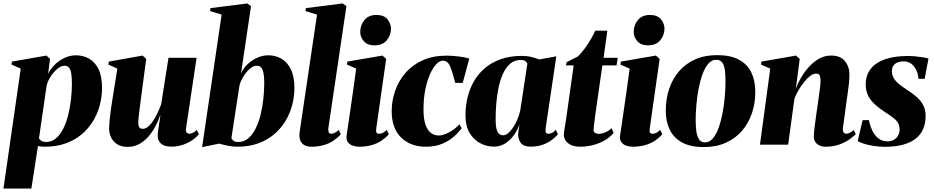

<svg xmlns="http://www.w3.org/2000/svg" viewBox="-40 -837 5404 1111"><path d="M-20 254 80 -440 26.5 -463.5 29 -480.5 228.5 -515.5 249.5 -496 238.5 -409.5Q252 -438 276.8 -462.5Q301.5 -487 333.5 -502Q365.5 -517 400.5 -517Q441 -517 475.2 -497.8Q509.5 -478.5 530 -436.8Q550.5 -395 550.5 -328Q550.5 -277 537.2 -227.5Q524 -178 497.5 -134.8Q471 -91.5 431.2 -58.5Q391.5 -25.5 338.5 -6.8Q285.5 12 219.5 12Q210.5 12 200 11Q189.5 10 179.5 8.5L141.5 254ZM185.5 -36Q190.5 -27.5 200.8 -21.5Q211 -15.5 226.5 -15.5Q259.5 -15.5 284.2 -36.8Q309 -58 326.5 -93.5Q344 -129 355 -173Q366 -217 371 -263.5Q376 -310 376 -352Q376 -387 372.5 -410.2Q369 -433.5 360 -445Q351 -456.5 334 -456.5Q312 -456.5 290 -437.2Q268 -418 251.8 -391.8Q235.5 -365.5 230 -343.5Z M699 13Q662 13 638.2 -2.2Q614.5 -17.5 603 -41.8Q591.5 -66 591.5 -93.5Q591.5 -109 593.2 -128.8Q595 -148.5 597.5 -170.5Q600 -192.5 603.2 -214.2Q606.5 -236 609.5 -255.5L639 -440L587 -463.5L589.5 -480.5L785 -515.5L806 -496L778 -285.5Q775 -264.5 772 -240Q769 -215.5 766.2 -193Q763.5 -170.5 761.8 -153.8Q760 -137 760 -131Q760 -119 761.8 -110.2Q763.5 -101.5 769.2 -96.5Q775 -91.5 786.5 -91.5Q807.5 -91.5 827.8 -114.2Q848 -137 865 -170Q882 -203 892.5 -233.5L935 -502.5H1097.5L1036 -91Q1034 -75.5 1040.8 -69.2Q1047.5 -63 1054.5 -63Q1064 -63 1076.2 -68.8Q1088.5 -74.5 1098.5 -85.5L1111 -60.5Q1094.5 -40 1069.5 -23.8Q1044.5 -7.5 1014.5 2Q984.5 11.5 952.5 11.5Q911.5 11.5 892 -5.5Q872.5 -22.5 872.5 -53Q872.5 -59 874 -71.5Q875.5 -84 877.8 -100Q880 -116 882.8 -133.8Q885.5 -151.5 888 -168H886Q875 -135 857.5 -102.8Q840 -70.5 816.5 -44.2Q793 -18 763.5 -2.5Q734 13 699 13Z M1354.5 -411Q1365.5 -439 1390 -463Q1414.5 -487 1446.5 -502Q1478.5 -517 1512.5 -517Q1553.5 -517 1587.8 -497.8Q1622 -478.5 1642.8 -436.8Q1663.5 -395 1663.5 -328Q1663.5 -277 1650.2 -227.5Q1637 -178 1610.5 -134.8Q1584 -91.5 1544.5 -58.5Q1505 -25.5 1452.2 -6.8Q1399.5 12 1333.5 12Q1307 12 1279 6.2Q1251 0.5 1228 -6L1129.5 14.5L1242.5 -752.5L1175.5 -773L1178 -790L1391 -817L1412.5 -801.5ZM1299 -38Q1301 -31 1310.5 -23.2Q1320 -15.5 1338.5 -15.5Q1372 -15.5 1397 -36.8Q1422 -58 1439.5 -93.8Q1457 -129.5 1468 -174Q1479 -218.5 1484 -265.8Q1489 -313 1489 -357Q1489 -406 1480.2 -431.2Q1471.5 -456.5 1445.5 -456.5Q1424.5 -456.5 1403.5 -437.5Q1382.5 -418.5 1367 -392Q1351.5 -365.5 1346 -343.5Z M1859.5 -92.5Q1859.5 -74 1863.8 -68.5Q1868 -63 1875.5 -63Q1884 -63 1895.5 -67.8Q1907 -72.5 1919.5 -85L1932 -60.5Q1911 -36.5 1885 -20.2Q1859 -4 1828.2 4Q1797.5 12 1762 12Q1741.5 12 1725.8 5Q1710 -2 1701.2 -17Q1692.5 -32 1692.5 -56Q1692.5 -60.5 1693.5 -68.2Q1694.5 -76 1695.8 -85.8Q1697 -95.5 1698.5 -105L1794.5 -752.5L1727.5 -773L1730 -790L1943 -817L1964.5 -801.5Z M2037.5 12Q2019.5 12 2001.8 6Q1984 0 1973.2 -14Q1962.5 -28 1965.5 -52Q1966 -56 1969.5 -79Q1973 -102 1978.5 -140Q1984 -178 1991 -226.2Q1998 -274.5 2005.8 -329.2Q2013.5 -384 2021 -440L1967.5 -463.5L1970 -480.5L2173 -515.5L2194.5 -496L2137 -92.5Q2135 -74.5 2139.2 -68.8Q2143.5 -63 2152.5 -63Q2164.5 -63 2174.8 -68Q2185 -73 2197.5 -85L2210 -60.5Q2194 -41.5 2170 -24.8Q2146 -8 2113 2Q2080 12 2037.5 12ZM2126.5 -574.5Q2087 -574.5 2065.8 -598.2Q2044.5 -622 2044.5 -652.5Q2044.5 -692 2069 -721.2Q2093.5 -750.5 2137.5 -750.5Q2182 -750.5 2202.2 -725.2Q2222.5 -700 2222.5 -671Q2222.5 -634 2198.2 -604.2Q2174 -574.5 2126.5 -574.5Z M2425 12Q2335 12 2280.8 -41.5Q2226.5 -95 2226.5 -193.5Q2226.5 -254 2246.5 -311.5Q2266.5 -369 2306.2 -415Q2346 -461 2405.5 -488Q2465 -515 2543.5 -515Q2573 -515 2610.8 -510.8Q2648.5 -506.5 2675.5 -497.5L2637.5 -357.5H2594.5Q2581 -407.5 2571.5 -435.2Q2562 -463 2551 -474.5Q2540 -486 2522.5 -486Q2504 -486 2484.5 -465.5Q2465 -445 2448.2 -407.5Q2431.5 -370 2421 -318.5Q2410.5 -267 2410.5 -204.5Q2410.5 -146.5 2422.8 -113.5Q2435 -80.5 2454.8 -66.8Q2474.5 -53 2497.5 -53Q2520 -53 2543.8 -63.8Q2567.5 -74.5 2587.5 -89.5Q2607.5 -104.5 2618 -118L2631.5 -95.5Q2614 -71 2586 -46.2Q2558 -21.5 2518.2 -4.8Q2478.5 12 2425 12Z M3117 -92.5Q3115 -74.5 3119.5 -68.8Q3124 -63 3132.5 -63Q3144 -63 3154.2 -68Q3164.5 -73 3176 -85.5L3188.5 -60.5Q3173 -41.5 3150 -25Q3127 -8.5 3097.2 1.5Q3067.5 11.5 3031 11.5Q2985.5 11.5 2970.2 -14.8Q2955 -41 2959 -70L2966 -118Q2957.5 -90 2937.2 -60Q2917 -30 2886.8 -9.2Q2856.5 11.5 2817.5 11.5Q2777.5 11.5 2739.8 -7.8Q2702 -27 2677.8 -67Q2653.5 -107 2653.5 -170Q2653.5 -226 2666.5 -277.2Q2679.5 -328.5 2705.2 -371.5Q2731 -414.5 2770 -446.2Q2809 -478 2861.2 -495.8Q2913.5 -513.5 2978.5 -513.5Q3010 -513.5 3034.2 -507.5Q3058.5 -501.5 3080.5 -493L3179 -511ZM3011.5 -467.5Q3010 -475 3000.8 -482.5Q2991.5 -490 2974 -490Q2937 -490 2911.5 -467.8Q2886 -445.5 2869.5 -408.2Q2853 -371 2844 -326Q2835 -281 2831.5 -234.8Q2828 -188.5 2828 -149Q2828 -107.5 2834.2 -87.2Q2840.5 -67 2850.5 -60.5Q2860.5 -54 2871 -54Q2884.5 -54 2899 -65.2Q2913.5 -76.5 2927.2 -96.5Q2941 -116.5 2952.5 -142.8Q2964 -169 2970.5 -198.5Z M3407 -189.5Q3403.5 -164.5 3400.8 -142.8Q3398 -121 3396.2 -105.8Q3394.5 -90.5 3394.5 -83.5Q3394.5 -72.5 3404.2 -67.5Q3414 -62.5 3424 -62.5Q3442 -62.5 3463.2 -71.5Q3484.5 -80.5 3498.5 -95.5L3511 -68.5Q3489.5 -42 3457.8 -24Q3426 -6 3389.5 3Q3353 12 3316.5 12Q3270.5 12 3244.8 -10.5Q3219 -33 3223.5 -69Q3224 -73.5 3225.5 -82.8Q3227 -92 3229.2 -106.8Q3231.5 -121.5 3234.8 -142.5Q3238 -163.5 3242 -192L3279.5 -458.5H3235L3238.5 -477L3304 -510.5Q3322 -527.5 3341.2 -553.2Q3360.5 -579 3377.2 -607.2Q3394 -635.5 3404 -659.5H3474.5L3452.5 -502.5H3534.5L3527.5 -458.5H3445.5Z M3620 12Q3602 12 3584.2 6Q3566.5 0 3555.8 -14Q3545 -28 3548 -52Q3548.5 -56 3552 -79Q3555.5 -102 3561 -140Q3566.5 -178 3573.5 -226.2Q3580.5 -274.5 3588.2 -329.2Q3596 -384 3603.5 -440L3550 -463.5L3552.5 -480.5L3755.5 -515.5L3777 -496L3719.5 -92.5Q3717.5 -74.5 3721.8 -68.8Q3726 -63 3735 -63Q3747 -63 3757.2 -68Q3767.5 -73 3780 -85L3792.5 -60.5Q3776.5 -41.5 3752.5 -24.8Q3728.5 -8 3695.5 2Q3662.5 12 3620 12ZM3709 -574.5Q3669.5 -574.5 3648.2 -598.2Q3627 -622 3627 -652.5Q3627 -692 3651.5 -721.2Q3676 -750.5 3720 -750.5Q3764.5 -750.5 3784.8 -725.2Q3805 -700 3805 -671Q3805 -634 3780.8 -604.2Q3756.5 -574.5 3709 -574.5Z M4109.5 -518Q4187.5 -518 4236.2 -491.5Q4285 -465 4307.8 -417.2Q4330.5 -369.5 4330.5 -304.5Q4330.5 -239.5 4311 -181.8Q4291.5 -124 4253.5 -80Q4215.5 -36 4159.8 -11Q4104 14 4032 14Q3955 14 3906.5 -12.8Q3858 -39.5 3835.2 -87Q3812.5 -134.5 3812.5 -196Q3812.5 -264 3832 -322.5Q3851.5 -381 3889.5 -425Q3927.5 -469 3982.8 -493.5Q4038 -518 4109.5 -518ZM4104 -491Q4078 -491 4058.2 -468Q4038.5 -445 4024.8 -406.8Q4011 -368.5 4002.2 -322.5Q3993.5 -276.5 3989.5 -229.5Q3985.5 -182.5 3985.5 -143Q3985.5 -112.5 3988.8 -82.5Q3992 -52.5 4003.5 -32.8Q4015 -13 4039.5 -13Q4065.5 -13 4085.2 -36.5Q4105 -60 4118.8 -98.8Q4132.5 -137.5 4141.2 -184Q4150 -230.5 4154 -277.5Q4158 -324.5 4158 -364Q4158 -399.5 4154.8 -428.2Q4151.5 -457 4140.2 -474Q4129 -491 4104 -491Z M4565 -323Q4575.5 -353 4594.5 -386.2Q4613.5 -419.5 4640 -449Q4666.5 -478.5 4698.8 -497Q4731 -515.5 4768.5 -515.5Q4824 -515.5 4849.5 -483Q4875 -450.5 4875 -409Q4875 -379.5 4872.2 -352.8Q4869.5 -326 4865.5 -300Q4861.5 -274 4858 -247Q4855 -222.5 4850.8 -193Q4846.5 -163.5 4843 -136.5Q4839.5 -109.5 4837 -92.5Q4837 -74.5 4843 -68.8Q4849 -63 4855.5 -63Q4864 -63 4875.8 -68Q4887.5 -73 4900 -85L4912 -61Q4899 -47.5 4875.2 -30.5Q4851.5 -13.5 4816.5 -0.8Q4781.5 12 4734 12Q4720 12 4704.8 6Q4689.5 0 4679.2 -13.2Q4669 -26.5 4669 -49Q4669 -58 4671 -77.5Q4673 -97 4676.2 -121.8Q4679.5 -146.5 4683 -171.8Q4686.5 -197 4689.5 -217Q4693 -242 4696.2 -265Q4699.5 -288 4702.2 -307.8Q4705 -327.5 4706.5 -342.8Q4708 -358 4708 -366.5Q4708 -381 4706.2 -391Q4704.5 -401 4699 -406Q4693.5 -411 4682 -411Q4666 -411 4648 -397.5Q4630 -384 4612.8 -362.2Q4595.5 -340.5 4580.8 -315.2Q4566 -290 4557 -266.5L4520.5 0H4357.5L4417 -440L4363.5 -463.5L4366 -480.5L4566.5 -515.5L4587.5 -496Z M5310.5 -381H5274.5Q5272.5 -421 5249.8 -451.5Q5227 -482 5187 -482Q5171 -482 5155.8 -476.5Q5140.5 -471 5130.8 -458.8Q5121 -446.5 5121 -425.5Q5121 -401 5133.2 -382.2Q5145.5 -363.5 5165.5 -347.8Q5185.5 -332 5209.5 -316.5Q5241.5 -296 5265.2 -275Q5289 -254 5302.5 -227.8Q5316 -201.5 5316 -165Q5316 -122.5 5301.2 -89.2Q5286.5 -56 5257 -33.5Q5227.5 -11 5183.5 0.8Q5139.5 12.5 5080.5 12.5Q5046.5 12.5 5013.2 7Q4980 1.5 4955.5 -6.5Q4931 -14.5 4923 -21L4951.5 -142H4988Q4994 -111 5007 -82.8Q5020 -54.5 5042 -36.8Q5064 -19 5096 -19Q5116.5 -19 5132.2 -28Q5148 -37 5156.8 -52.5Q5165.5 -68 5165.5 -87Q5165.5 -109.5 5156.5 -125.2Q5147.5 -141 5128 -156Q5108.5 -171 5077 -191Q5047.5 -210.5 5023 -232.5Q4998.5 -254.5 4984 -282.5Q4969.5 -310.5 4969.5 -347.5Q4969.5 -402 4998.5 -438.8Q5027.5 -475.5 5082 -494.2Q5136.5 -513 5213.5 -513Q5235 -513 5260.2 -510.5Q5285.5 -508 5305.8 -504.5Q5326 -501 5332.5 -497.5Z"/></svg>

Font: Merriweather 144pt Black
Style: Italic
Weight: 900
Italic angle: -7.8°
Version: Version 2.101